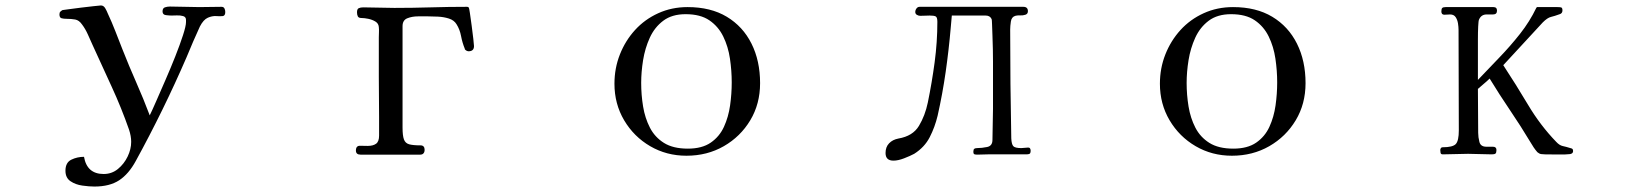

<svg xmlns="http://www.w3.org/2000/svg" viewBox="-20 -566 6040 704"><path d="M806 -522Q806 -508 796.5 -507Q787 -506 772.5 -507Q758 -508 742 -501Q726 -494 713 -469Q700 -441 688 -413Q676 -385 664 -356Q622 -259 575.5 -164Q529 -69 478 24Q452 72 417 95Q382 118 326 118Q307 118 282 114.5Q257 111 238.5 98.5Q220 86 220 60Q220 30 241.5 19.5Q263 9 288 9Q299 72 360 72Q390 72 412.5 53.5Q435 35 448 8Q461 -19 461 -46Q461 -67 453 -91Q425 -171 389.5 -248Q354 -325 319 -402Q311 -420 302 -440Q293 -460 281 -476Q270 -492 255.5 -494.5Q241 -497 224 -497Q214 -497 206 -499Q198 -501 198 -513Q198 -520 201 -523Q204 -526 209 -529Q211 -529 231 -532Q251 -535 277 -538Q303 -541 324.5 -543.5Q346 -546 350 -546Q360 -546 366 -535.5Q372 -525 375 -517Q390 -485 403 -451.5Q416 -418 429 -385Q453 -324 479.5 -264Q506 -204 529 -143Q537 -159 552.5 -194.5Q568 -230 587 -273.5Q606 -317 623 -360Q640 -403 651 -437Q662 -471 662 -485V-493Q662 -504 651.5 -507Q641 -510 628.5 -509.5Q616 -509 609 -509Q601 -509 588.5 -510.5Q576 -512 576 -524Q576 -536 584.5 -539Q593 -542 603 -542Q630 -542 657 -541Q684 -540 711 -540Q731 -540 751.5 -540.5Q772 -541 792 -541Q800 -541 803 -535Q806 -529 806 -522Z M1718 -397Q1718 -378 1698 -378Q1694 -378 1689 -381Q1684 -384 1684 -388Q1675 -410 1670.5 -434Q1666 -458 1654 -477Q1645 -492 1626 -498Q1607 -504 1586 -505Q1565 -506 1550 -506Q1535 -506 1513 -506Q1491 -506 1473.5 -499Q1456 -492 1456 -470V-98Q1456 -69 1461 -55Q1466 -41 1480 -37Q1494 -33 1522 -33Q1537 -33 1537 -16Q1537 -9 1533 -4Q1529 1 1521 1Q1466 1 1411.5 1Q1357 1 1302 1Q1285 1 1285 -14Q1285 -32 1300.5 -31.5Q1316 -31 1328 -31Q1348 -31 1359 -39Q1370 -47 1370 -69V-137Q1369 -210 1369 -283Q1369 -356 1369 -429Q1369 -438 1369.5 -447.5Q1370 -457 1369 -467Q1368 -480 1356.5 -487Q1345 -494 1330.5 -497Q1316 -500 1305 -500Q1295 -500 1292 -506Q1289 -512 1289 -521Q1289 -533 1295.5 -536Q1302 -539 1312 -539Q1341 -539 1369 -538Q1397 -537 1426 -537Q1493 -537 1559.5 -539Q1626 -541 1693 -541Q1697 -541 1699 -538Q1700 -538 1703 -518Q1706 -498 1709.5 -471.5Q1713 -445 1715.5 -423.5Q1718 -402 1718 -397Z M2663 -264Q2663 -307 2656.5 -351Q2650 -395 2632 -432Q2614 -469 2581 -491.5Q2548 -514 2494 -514Q2444 -514 2412 -490Q2380 -466 2362.5 -427.5Q2345 -389 2338 -345.5Q2331 -302 2331 -262Q2331 -218 2338 -175.5Q2345 -133 2363 -98Q2381 -63 2414.5 -42Q2448 -21 2502 -21Q2554 -21 2586 -43Q2618 -65 2634.5 -101Q2651 -137 2657 -179.5Q2663 -222 2663 -264ZM2767 -261Q2767 -185 2731 -125Q2695 -65 2634 -30Q2573 5 2497 5Q2424 5 2364 -30Q2304 -65 2268.5 -125Q2233 -185 2233 -259Q2233 -316 2253 -366.5Q2273 -417 2308.5 -456Q2344 -495 2393.5 -517.5Q2443 -540 2501 -540Q2586 -540 2645 -504.5Q2704 -469 2735.5 -406Q2767 -343 2767 -261Z M3759 -14Q3759 -4 3755 -2Q3751 0 3743 0H3602Q3592 0 3582.5 0.5Q3573 1 3563 1Q3556 1 3552.5 -0.5Q3549 -2 3549 -10Q3549 -18 3552.5 -20.5Q3556 -23 3563 -23Q3580 -23 3599.5 -27Q3619 -31 3619 -53Q3619 -82 3620 -110.5Q3621 -139 3621 -167V-315Q3621 -321 3621 -340.5Q3621 -360 3620.5 -385.5Q3620 -411 3619 -435.5Q3618 -460 3617.5 -477Q3617 -494 3616 -496Q3610 -509 3594 -509H3470Q3469 -498 3468 -486.5Q3467 -475 3466 -464Q3459 -383 3447.5 -302.5Q3436 -222 3418 -142Q3408 -100 3389 -63Q3370 -26 3332 -2Q3317 6 3295 14.5Q3273 23 3256 23Q3227 23 3227 -5Q3227 -27 3240 -40.5Q3253 -54 3274 -58Q3327 -67 3349.5 -104.5Q3372 -142 3382 -190Q3397 -263 3407 -337.5Q3417 -412 3417 -486Q3417 -503 3410.5 -506Q3404 -509 3389 -509Q3381 -509 3372 -508.5Q3363 -508 3354 -508Q3348 -508 3342 -511.5Q3336 -515 3336 -522Q3336 -529 3340.5 -535Q3345 -541 3352 -541H3732Q3749 -541 3749 -525Q3749 -515 3740 -512Q3731 -509 3720.5 -509.5Q3710 -510 3703 -508Q3689 -504 3686.5 -487Q3684 -470 3684 -458Q3684 -358 3685 -258.5Q3686 -159 3688 -59Q3689 -37 3695.5 -30Q3702 -23 3725 -23Q3731 -23 3737.5 -24Q3744 -25 3750 -25Q3755 -25 3757 -21.5Q3759 -18 3759 -14Z M4663 -264Q4663 -307 4656.5 -351Q4650 -395 4632 -432Q4614 -469 4581 -491.5Q4548 -514 4494 -514Q4444 -514 4412 -490Q4380 -466 4362.5 -427.5Q4345 -389 4338 -345.5Q4331 -302 4331 -262Q4331 -218 4338 -175.5Q4345 -133 4363 -98Q4381 -63 4414.5 -42Q4448 -21 4502 -21Q4554 -21 4586 -43Q4618 -65 4634.5 -101Q4651 -137 4657 -179.5Q4663 -222 4663 -264ZM4767 -261Q4767 -185 4731 -125Q4695 -65 4634 -30Q4573 5 4497 5Q4424 5 4364 -30Q4304 -65 4268.5 -125Q4233 -185 4233 -259Q4233 -316 4253 -366.5Q4273 -417 4308.5 -456Q4344 -495 4393.5 -517.5Q4443 -540 4501 -540Q4586 -540 4645 -504.5Q4704 -469 4735.5 -406Q4767 -343 4767 -261Z M5748 -12Q5748 -3 5737 -1Q5721 1 5692.5 0.5Q5664 0 5645 0Q5638 0 5631 -1Q5624 -2 5617 -8Q5610 -16 5603.5 -25.5Q5597 -35 5592 -44Q5556 -104 5517 -161.5Q5478 -219 5442 -278Q5432 -268 5421 -259Q5410 -250 5399 -240Q5399 -200 5399.5 -159.5Q5400 -119 5400 -79Q5400 -63 5404.5 -45.5Q5409 -28 5430 -28H5454Q5467 -28 5467 -16Q5467 -6 5463.5 -3Q5460 0 5450 0Q5428 0 5406.5 -1Q5385 -2 5363 -2Q5340 -2 5316.5 -1Q5293 0 5270 0Q5263 0 5262 -6Q5261 -12 5261 -16Q5261 -19 5263 -22.5Q5265 -26 5269 -26Q5307 -26 5318 -38Q5329 -50 5329 -88Q5329 -180 5328.5 -272.5Q5328 -365 5328 -457Q5328 -467 5326 -480Q5324 -493 5317.5 -503Q5311 -513 5297 -513Q5292 -513 5286.5 -512.5Q5281 -512 5276 -512Q5265 -512 5265 -524Q5265 -534 5268.5 -537Q5272 -540 5281 -540H5456Q5469 -540 5469 -527Q5469 -513 5454.5 -513Q5440 -513 5431 -513Q5411 -513 5403 -494Q5401 -490 5400 -469Q5399 -448 5399 -421.5Q5399 -395 5399 -373Q5399 -351 5399 -344V-273Q5437 -313 5477.5 -355Q5518 -397 5553.5 -442Q5589 -487 5613 -537Q5615 -540 5616 -540H5690Q5698 -540 5703.5 -539Q5709 -538 5709 -528Q5709 -517 5699 -514Q5680 -507 5667 -504Q5654 -501 5637 -484L5492 -327Q5538 -257 5583 -181.5Q5628 -106 5686 -46Q5698 -33 5710 -30.5Q5722 -28 5738 -23Q5743 -22 5745.5 -20Q5748 -18 5748 -12Z"/></svg>

Font: Kaisei Decol
Style: Regular
Weight: 400
Designer: Font-Kai, 金井和夫
Foundry: KAZUO KANAI
Version: Version 5.003